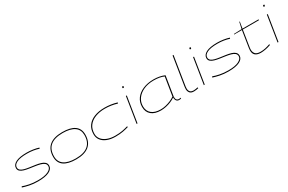

<svg xmlns="http://www.w3.org/2000/svg" viewBox="151 -2083 5162 3436"><g transform="rotate(-30 2732.0 -365.0)"><path d="M16 -42 25 -62Q76 -42 156.5 -25.5Q237 -9 334 -9Q471 -9 544.5 -45Q618 -81 618 -137Q618 -175 590 -197.5Q562 -220 515.5 -232.5Q469 -245 413.5 -253Q358 -261 302.5 -269Q247 -277 200.5 -290.5Q154 -304 126 -328.5Q98 -353 98 -393Q98 -461 174 -500.5Q250 -540 402 -540Q463 -540 530.5 -530Q598 -520 647 -503L640 -484Q589 -501 528 -511Q467 -521 396 -521Q257 -521 187 -487Q117 -453 117 -397Q117 -360 145 -338Q173 -316 219.5 -304.5Q266 -293 321.5 -285.5Q377 -278 432.5 -270Q488 -262 534.5 -248Q581 -234 609 -208Q637 -182 637 -139Q637 -70 557.5 -30Q478 10 326 10Q230 10 150 -6.5Q70 -23 16 -42Z M1115 10Q947 10 861 -51Q775 -112 775 -233Q775 -384 866.5 -462Q958 -540 1135 -540Q1303 -540 1389 -479Q1475 -418 1475 -297Q1475 -146 1383.5 -68Q1292 10 1115 10ZM1115 -9Q1456 -9 1456 -297Q1456 -407 1374.5 -464Q1293 -521 1135 -521Q794 -521 794 -233Q794 -123 876 -66Q958 -9 1115 -9Z M1927 10Q1828 10 1755 -19Q1682 -48 1642.5 -100.5Q1603 -153 1603 -223Q1603 -327 1654 -397.5Q1705 -468 1796.5 -504Q1888 -540 2009 -540Q2140 -540 2264 -503L2258 -483Q2132 -521 2006 -521Q1893 -521 1806 -486.5Q1719 -452 1670.5 -385.5Q1622 -319 1622 -221Q1622 -159 1660.5 -111Q1699 -63 1768.5 -36Q1838 -9 1930 -9Q2019 -9 2080 -21Q2141 -33 2195 -49L2200 -31Q2147 -15 2082 -2.5Q2017 10 1927 10Z M2486 -710Q2499 -710 2499 -703Q2498 -683 2495 -679.5Q2492 -676 2478 -676Q2474 -676 2470.5 -677.5Q2467 -679 2467 -684Q2468 -704 2472 -707Q2476 -710 2486 -710ZM2364 0 2448 -530H2467L2383 0Z M3240 10Q3205 10 3185.5 -14.5Q3166 -39 3166 -83Q3126 -55 3075 -34Q3024 -13 2969.5 -1.5Q2915 10 2865 10Q2740 10 2670 -48.5Q2600 -107 2600 -213Q2600 -311 2653.5 -384.5Q2707 -458 2803 -499Q2899 -540 3025 -540Q3085 -540 3144 -528.5Q3203 -517 3248 -496Q3240 -444 3231 -388Q3222 -332 3213.5 -279Q3205 -226 3198 -183Q3191 -140 3187 -113.5Q3183 -87 3183 -85Q3183 -8 3244 -8Q3265 -8 3280 -14L3282 3Q3264 10 3240 10ZM3164 -103 3225 -484Q3186 -503 3132 -512.5Q3078 -522 3014 -522Q2899 -522 2810 -482.5Q2721 -443 2670.5 -374Q2620 -305 2620 -216Q2620 -118 2685.5 -63.5Q2751 -9 2870 -9Q2919 -9 2971.5 -21Q3024 -33 3074 -54Q3124 -75 3164 -103Z M3534 -740H3554L3462 -161Q3461 -154 3458.5 -137Q3456 -120 3456 -99Q3456 -79 3463.5 -58Q3471 -37 3491 -23Q3511 -9 3548 -9Q3573 -9 3594 -13Q3615 -17 3635 -22L3640 -3Q3620 2 3596.5 6Q3573 10 3545 10Q3486 10 3461 -22Q3436 -54 3436 -97Q3436 -115 3438.5 -133Q3441 -151 3442 -161Z M3875 -710Q3888 -710 3888 -703Q3887 -683 3884 -679.5Q3881 -676 3867 -676Q3863 -676 3859.5 -677.5Q3856 -679 3856 -684Q3857 -704 3861 -707Q3865 -710 3875 -710ZM3753 0 3837 -530H3856L3772 0Z M3951 -42 3960 -62Q4011 -42 4091.5 -25.5Q4172 -9 4269 -9Q4406 -9 4479.5 -45Q4553 -81 4553 -137Q4553 -175 4525 -197.5Q4497 -220 4450.5 -232.5Q4404 -245 4348.5 -253Q4293 -261 4237.5 -269Q4182 -277 4135.5 -290.5Q4089 -304 4061 -328.5Q4033 -353 4033 -393Q4033 -461 4109 -500.5Q4185 -540 4337 -540Q4398 -540 4465.5 -530Q4533 -520 4582 -503L4575 -484Q4524 -501 4463 -511Q4402 -521 4331 -521Q4192 -521 4122 -487Q4052 -453 4052 -397Q4052 -360 4080 -338Q4108 -316 4154.5 -304.5Q4201 -293 4256.5 -285.5Q4312 -278 4367.5 -270Q4423 -262 4469.5 -248Q4516 -234 4544 -208Q4572 -182 4572 -139Q4572 -70 4492.5 -30Q4413 10 4261 10Q4165 10 4085 -6.5Q4005 -23 3951 -42Z M5132 -49 5138 -31Q5079 -9 5024 0.5Q4969 10 4928 10Q4859 10 4818.5 -21Q4778 -52 4778 -124Q4778 -145 4783 -175L4836 -513H4675L4678 -524L4839 -530L4869 -665H4880L4858 -530H5191L5188 -513H4855L4802 -175Q4800 -163 4799 -151Q4798 -139 4798 -128Q4798 -76 4827.5 -42.5Q4857 -9 4935 -9Q4985 -9 5035.5 -20.5Q5086 -32 5132 -49Z M5399 -710Q5412 -710 5412 -703Q5411 -683 5408 -679.5Q5405 -676 5391 -676Q5387 -676 5383.5 -677.5Q5380 -679 5380 -684Q5381 -704 5385 -707Q5389 -710 5399 -710ZM5277 0 5361 -530H5380L5296 0Z"/></g></svg>

Font: Georama ExtraExtended Thin
Style: Italic
Weight: 100
Width: 8
Italic angle: -9°
Designer: Jean-Baptiste Levee
Foundry: Production Type
Version: Version 1.000